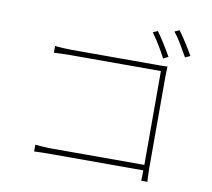

<svg xmlns="http://www.w3.org/2000/svg" viewBox="-91 -943 1181 1070"><g transform="rotate(10 500.0 -408.5)"><path d="M722 -815Q733 -800 748.5 -776Q764 -752 779 -727.5Q794 -703 805 -683L777 -669Q767 -689 752.5 -714Q738 -739 722.5 -763Q707 -787 695 -803ZM840 -840Q852 -825 867 -802Q882 -779 897.5 -754.5Q913 -730 924 -709L896 -696Q879 -727 856 -765.5Q833 -804 813 -828ZM172 -633Q194 -631 219.5 -629.5Q245 -628 267 -628H748Q763 -628 777.5 -628Q792 -628 809 -629Q808 -613 807.5 -596.5Q807 -580 807 -567V-52Q807 -24 808.5 -0.5Q810 23 810 23H775Q775 23 776 -0.5Q777 -24 777 -50V-598H268Q244 -598 215 -597Q186 -596 172 -595ZM159 -72Q172 -71 200 -69Q228 -67 256 -67H788V-36H257Q225 -36 200 -35.5Q175 -35 159 -34Z"/></g></svg>

Font: Noto Sans JP Thin Thin
Style: Regular
Weight: 250
Version: Version 2.004-H2;hotconv 1.0.118;makeotfexe 2.5.65603